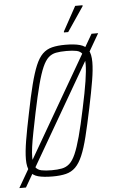

<svg xmlns="http://www.w3.org/2000/svg" viewBox="-79 -943 623 1039"><g transform="rotate(-5 232.0 -423.0)"><path d="M-17 55 445 -743H481L19 55ZM169 8Q120 8 90 0Q60 -8 46 -31Q32 -54 32 -97Q32 -137 42 -197.5Q52 -258 70 -344Q88 -435 104 -497.5Q120 -560 136.5 -599.5Q153 -639 174.5 -660Q196 -681 226 -688.5Q256 -696 298 -696Q347 -696 377.5 -687.5Q408 -679 422 -656.5Q436 -634 436 -590Q436 -550 426 -490Q416 -430 398 -344Q379 -253 363.5 -190.5Q348 -128 331 -88.5Q314 -49 292.5 -28Q271 -7 241 0.5Q211 8 169 8ZM166 -26Q198 -26 221.5 -30.5Q245 -35 263 -51Q281 -67 296 -101Q311 -135 327 -194Q343 -253 362 -344Q381 -432 390 -490Q399 -548 399 -582Q399 -619 388.5 -636Q378 -653 356.5 -657.5Q335 -662 301 -662Q268 -662 244.5 -657.5Q221 -653 203.5 -637Q186 -621 171 -587Q156 -553 140.5 -494Q125 -435 106 -344Q94 -285 85 -239.5Q76 -194 71.5 -161Q67 -128 67 -105Q67 -68 78 -51.5Q89 -35 111 -30.5Q133 -26 166 -26ZM297 -763V-768L370 -901H410V-896L320 -763Z"/></g></svg>

Font: Saira Condensed Thin
Style: Italic
Weight: 250
Width: 3
Italic angle: -12°
Designer: Hector Gatti with collaboration of the Omnibus-Type team
Foundry: Omnibus-Type
Version: Version 1.101